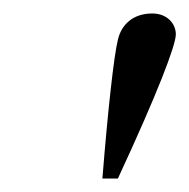

<svg xmlns="http://www.w3.org/2000/svg" viewBox="-20 -686 281 285"><path d="M155 -421C214 -548 241 -619 241 -635C241 -651 228 -666 206 -666C177 -666 160 -649 155 -627C149 -603 140 -521 132 -421Z"/></svg>

Font: XITS
Style: Italic
Weight: 400
Italic angle: -16.33°
Designer: MicroPress Inc., with final additions and corrections provided by Coen Hoffman, Elsevier (retired)
Version: Version 1.107